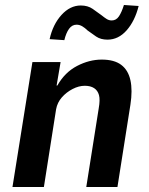

<svg xmlns="http://www.w3.org/2000/svg" viewBox="-20 -750 599 770"><path d="M30 0 110 -501H223L207 -407H210Q240 -460 289 -485.5Q338 -511 388 -511Q438 -511 466 -490Q494 -469 503 -428.5Q512 -388 503 -330L451 0H326L376 -316Q382 -350 377 -368.5Q372 -387 357.5 -396.5Q343 -406 320 -406Q296 -406 271 -393Q246 -380 228 -359.5Q210 -339 205 -312L156 0ZM238 -589 179 -593Q192 -652 226.5 -690Q261 -728 304 -728Q332 -728 351.5 -714.5Q371 -701 387 -689Q398 -680 407.5 -674Q417 -668 428 -668Q446 -668 457 -684.5Q468 -701 477 -730L536 -726Q521 -666 488 -628.5Q455 -591 411 -591Q384 -591 365.5 -603.5Q347 -616 331 -628Q321 -638 310 -644.5Q299 -651 287 -651Q269 -651 257 -634.5Q245 -618 238 -589Z"/></svg>

Font: Nunito Sans 7pt Condensed
Style: Bold Italic
Weight: 700
Width: 3
Italic angle: -9°
Designer: Vernon Adams
Foundry: Vernon Adams
Version: Version 3.101;gftools[0.9.27]